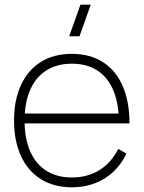

<svg xmlns="http://www.w3.org/2000/svg" viewBox="-20 -785 613 820"><path d="M319.5 -630H275.5L323.5 -765H367.5ZM287 15Q211 15 155.2 -19.5Q99.5 -54 69.8 -118.2Q40 -182.5 40 -270Q40 -358 69.8 -422.2Q99.5 -486.5 155 -520.8Q210.5 -555 287 -555Q364 -555 419.2 -520Q474.5 -485 503.8 -418.2Q533 -351.5 533 -258H488V-272Q486 -349.5 462.2 -403.2Q438.5 -457 394 -485Q349.5 -513 287 -513Q223.5 -513 178 -484.2Q132.5 -455.5 108.8 -401Q85 -346.5 85 -270Q85 -193.5 108.8 -139Q132.5 -84.5 178 -55.8Q223.5 -27 287 -27Q353.5 -27 404.2 -58.2Q455 -89.5 485 -149L520 -129Q498 -83 463.5 -50.8Q429 -18.5 384.2 -1.8Q339.5 15 287 15ZM67 -258V-300H507V-258Z"/></svg>

Font: Manrope
Style: Regular
Weight: 400
Designer: Mikhail Sharanda
Foundry: Mikhail Sharanda
Version: Version 4.503